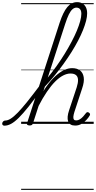

<svg xmlns="http://www.w3.org/2000/svg" viewBox="-197 -1154 893 1789"><path d="M-156 17Q-168 17 -173 9.5Q-178 2 -176 -7Q-174 -16 -166.5 -23.5Q-159 -31 -147 -31Q-125 -31 -97 -48.5Q-69 -66 -31.5 -104.5Q6 -143 57 -206.5Q108 -270 177 -362Q187 -376 193.5 -370Q200 -364 199.5 -349.5Q199 -335 189 -321Q121 -225 69 -160Q17 -95 -22.5 -56Q-62 -17 -94 0Q-126 17 -156 17ZM504 16Q477 16 461 6Q445 -4 438 -23Q431 -42 433.5 -68.5Q436 -95 447 -127L518 -341Q531 -382 530 -410.5Q529 -439 511.5 -454Q494 -469 459 -469Q427 -469 391 -450.5Q355 -432 317.5 -394.5Q280 -357 240 -298.5Q200 -240 159 -160L152 -205Q193 -288 235.5 -347.5Q278 -407 319.5 -445Q361 -483 400 -501Q439 -519 475 -519Q520 -519 548 -498Q576 -477 583 -435Q590 -393 568 -329L496 -110Q488 -84 486.5 -66.5Q485 -49 491.5 -40.5Q498 -32 513 -32Q530 -32 546.5 -42Q563 -52 577.5 -68Q592 -84 603 -99Q608 -106 614.5 -108.5Q621 -111 631 -105Q641 -98 642 -91Q643 -84 638 -76Q627 -57 607 -35.5Q587 -14 561 1Q535 16 504 16ZM79 15Q67 15 59 10Q51 5 55 -6L359 -943Q392 -1043 430.5 -1088.5Q469 -1134 521 -1134Q551 -1134 572 -1121Q593 -1108 604 -1085Q615 -1062 615 -1029Q615 -999 605 -959.5Q595 -920 576.5 -874Q558 -828 531.5 -777Q505 -726 471.5 -672.5Q438 -619 398.5 -563.5Q359 -508 314.5 -453.5Q270 -399 221 -347L110 -4Q106 6 99.5 10.5Q93 15 79 15ZM248 -431Q292 -485 332.5 -542Q373 -599 407.5 -655.5Q442 -712 470.5 -766Q499 -820 519 -868Q539 -916 550 -956.5Q561 -997 561 -1026Q561 -1045 555.5 -1057.5Q550 -1070 540 -1076.5Q530 -1083 515 -1083Q496 -1083 478.5 -1068Q461 -1053 444.5 -1019.5Q428 -986 410 -930ZM0 605H676V615H0ZM0 -20H676V0H0ZM0 -505H676V-500H0ZM0 -1125H676V-1115H0Z"/></svg>

Font: Playwrite CU Guides
Style: Regular
Weight: 400
Designer: Veronika Burian, José Scaglione
Foundry: TypeTogether
Version: Version 1.003